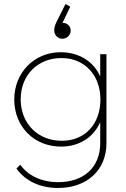

<svg xmlns="http://www.w3.org/2000/svg" viewBox="-20 -730 629 956"><path d="M269 206C413 206 510 117 510 -17V-460H479V-349C446 -425 372 -470 282 -470C150 -470 51 -368 51 -235C51 -99 150 0 284 0C374 0 446 -46 479 -122V-17C479 102 398 177 270 177C184 177 117 142 81 90L62 109C106 172 181 206 269 206ZM83 -236C83 -355 167 -441 286 -441C401 -441 480 -356 480 -235C480 -111 402 -29 288 -29C168 -29 83 -115 83 -236ZM250 -578C250 -555 269 -537 290 -537C313 -537 332 -555 332 -578C332 -600 314 -616 294 -616H291L330 -697L306 -710L261 -620C251 -599 250 -587 250 -578Z"/></svg>

Font: MV Cash Thin
Style: Regular
Weight: 100
Designer: Rodrigo Fuenzalida
Foundry: fragTYPE
Version: Version 1.100;Glyphs 3.1.2 (3151)